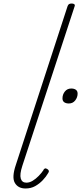

<svg xmlns="http://www.w3.org/2000/svg" viewBox="-20 -1055 461 1091"><path d="M125 16Q83 16 64.5 -15.5Q46 -47 70 -118L364 -1020Q367 -1028 372 -1031.5Q377 -1035 388 -1035Q397 -1035 402 -1031Q407 -1027 404 -1019L107 -113Q91 -64 98 -40.5Q105 -17 130 -17Q148 -17 166 -28Q184 -39 200 -55.5Q216 -72 226 -87Q228 -94 234 -97Q240 -100 248 -95Q256 -90 257.5 -84.5Q259 -79 254 -72Q242 -51 223 -31Q204 -11 180 2.5Q156 16 125 16ZM371 -467Q355 -467 345 -474Q335 -481 335 -496Q335 -518 348.5 -535Q362 -552 385 -552Q401 -552 411 -545Q421 -538 421 -523Q421 -502 407.5 -484.5Q394 -467 371 -467Z"/></svg>

Font: Playwrite CO Thin
Style: Regular
Weight: 250
Version: Version 1.002